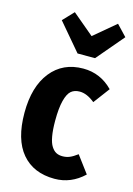

<svg xmlns="http://www.w3.org/2000/svg" viewBox="-124 -871 660 952"><g transform="rotate(15 206.0 -395.0)"><path d="M359.9 -807.1 412.1 -752 293.9 -612.8H204.1L85.9 -752L138.2 -807.1L249 -713.9ZM252 -547.9Q340.3 -547.9 403.8 -482.9L341.8 -399.9Q301.3 -433.1 264.2 -433.1Q237.3 -433.1 220.2 -418.7Q203.1 -404.3 193.1 -365.7Q183.1 -327.1 183.1 -262.2Q183.1 -214.8 189 -182.4Q194.8 -149.9 206.1 -132.6Q217.3 -115.2 231 -108.2Q244.6 -101.1 263.2 -101.1Q283.2 -101.1 300 -108.2Q316.9 -115.2 338.9 -131.8L403.8 -44.9Q338.4 17.1 253.9 17.1Q145.5 17.1 85.7 -53.7Q25.9 -124.5 25.9 -261.2Q25.9 -395.5 86.7 -471.7Q147.5 -547.9 252 -547.9Z"/></g></svg>

Font: Fira Sans Compressed
Style: Bold
Weight: 700
Width: 1
Designer: Carrois Corporate & Edenspiekermann AG
Foundry: Carrois Corporate GbR & Edenspiekermann AG
Version: Version 4.203;PS 004.203;hotconv 1.0.88;makeotf.lib2.5.64775